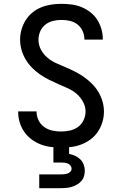

<svg xmlns="http://www.w3.org/2000/svg" viewBox="-20 -763 640 1003"><path d="M299 8Q272 8 244.5 4.5Q217 1 191.5 -9Q166 -19 144 -35.5Q122 -52 106.5 -74.5Q91 -97 83 -123.5Q75 -150 75 -177Q75 -178 75 -179Q75 -180 75 -181H171Q171 -180 171 -179.5Q171 -179 171 -179Q171 -156 181.5 -134.5Q192 -113 211 -99.5Q230 -86 253 -81Q276 -76 299 -76Q322 -76 345 -81Q368 -86 387 -99.5Q406 -113 416.5 -135Q427 -157 427 -180Q427 -207 413.5 -231.5Q400 -256 379.5 -273.5Q359 -291 334 -302Q309 -313 284 -324Q259 -335 235 -347Q211 -359 188.5 -374.5Q166 -390 147 -409.5Q128 -429 114 -452.5Q100 -476 92.5 -502.5Q85 -529 85 -556Q85 -583 92.5 -609Q100 -635 114.5 -658Q129 -681 150 -698Q171 -715 196 -725Q221 -735 247.5 -739Q274 -743 301 -743Q328 -743 354.5 -739.5Q381 -736 405.5 -726Q430 -716 451.5 -699.5Q473 -683 487.5 -660.5Q502 -638 509.5 -612Q517 -586 517 -560Q517 -559 517 -558Q517 -557 517 -556H421Q421 -556 421 -556.5Q421 -557 421 -558Q421 -580 411.5 -601Q402 -622 384.5 -635.5Q367 -649 345 -654Q323 -659 301 -659Q279 -659 256.5 -653.5Q234 -648 216.5 -634Q199 -620 190 -599Q181 -578 181 -555Q181 -528 194 -503.5Q207 -479 228 -461.5Q249 -444 273.5 -433Q298 -422 323 -411.5Q348 -401 372.5 -388.5Q397 -376 419 -360.5Q441 -345 460.5 -325.5Q480 -306 494 -282.5Q508 -259 515.5 -233Q523 -207 523 -180Q523 -152 515 -125.5Q507 -99 492 -76Q477 -53 454.5 -36Q432 -19 406.5 -9Q381 1 353.5 4.5Q326 8 299 8ZM185 220V148H300Q309 148 317.5 147Q326 146 334 143Q342 140 348 133.5Q354 127 354 118Q354 110 348.5 102.5Q343 95 334.5 91.5Q326 88 317.5 87Q309 86 300 86H259V0H341V41Q357 44 372.5 51Q388 58 399.5 69.5Q411 81 417 96.5Q423 112 423 129Q423 143 419 157Q415 171 405.5 182Q396 193 383.5 200.5Q371 208 357 212.5Q343 217 328.5 218.5Q314 220 300 220Z"/></svg>

Font: Iosevka SS04 Medium Extended
Style: Regular
Weight: 500
Width: 7
Monospace: yes
Designer: Belleve Invis
Foundry: Belleve Invis
Version: Version 19.0.0; ttfautohint (v1.8.4)